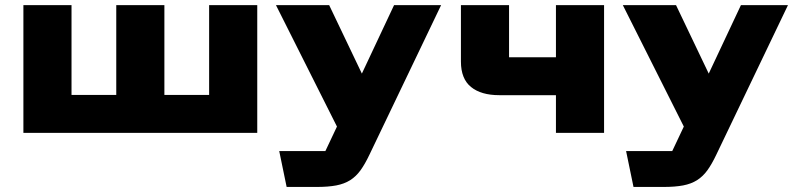

<svg xmlns="http://www.w3.org/2000/svg" viewBox="-20 -526 3140 760"><path d="M72.6 0V-505.8H263.1V-150.1H440.2V-505.8H630.7V-150.1H807.8V-505.8H998.3V0Z M1114.6 214 1085.3 72.1H1267.9Q1267.9 72.1 1267.9 72.1Q1267.9 72.1 1267.9 72.1L1313.8 -25L1072.3 -505.8H1282.9L1412.4 -234.7L1539.9 -505.8H1726.1L1442.4 86.3Q1424.9 123.3 1407.1 148Q1389.3 172.6 1366 187.3Q1342.7 201.9 1310.9 208Q1279.1 214 1233.7 214Z M2180.6 0V-149.3H1956Q1884.5 -149.3 1844.5 -181.6Q1804.5 -214 1804.5 -282.4V-505.8H1995V-299.4Q1995 -299.4 1995 -299.4Q1995 -299.4 1995 -299.4H2180.6V-505.8H2371.1V0Z M2487.6 214 2458.3 72.1H2640.9Q2640.9 72.1 2640.9 72.1Q2640.9 72.1 2640.9 72.1L2686.8 -25L2445.3 -505.8H2655.9L2785.4 -234.7L2912.9 -505.8H3099.1L2815.4 86.3Q2797.9 123.3 2780.1 148Q2762.3 172.6 2739 187.3Q2715.7 201.9 2683.9 208Q2652.1 214 2606.7 214Z"/></svg>

Font: Science Gothic
Style: Regular
Weight: 400
Designer: Thomas Phinney, Vassil Kateliev, Brandon Buerkle
Foundry: Font Detective LLC
Version: Version 1.018